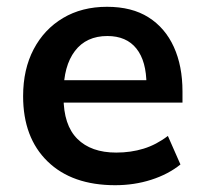

<svg xmlns="http://www.w3.org/2000/svg" viewBox="-20 -535 602 565"><path d="M319 10Q192 10 120 -60Q48 -130 48 -252Q48 -331 79 -390Q110 -449 165.5 -482Q221 -515 295 -515Q368 -515 417 -484Q466 -453 491.5 -397Q517 -341 517 -266V-233H149V-299H428L411 -285Q411 -355 381.5 -392Q352 -429 296 -429Q234 -429 200.5 -385Q167 -341 167 -262V-249Q167 -167 207.5 -126.5Q248 -86 322 -86Q365 -86 402.5 -97.5Q440 -109 474 -135L511 -51Q475 -22 425 -6Q375 10 319 10Z"/></svg>

Font: Mulish ExtraLight
Style: Regular
Weight: 200
Designer: Vernon Adams
Foundry: Vernon Adams
Version: Version 3.603